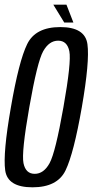

<svg xmlns="http://www.w3.org/2000/svg" viewBox="-20 -795 395 819"><path d="M118.5 4Q12.5 4 2.2 -68.2Q-8 -140.5 26.5 -337.5Q60.5 -534.5 96 -607Q131.5 -679.5 237.2 -679.5Q343 -679.5 353 -606.5Q363 -533.5 329 -337.5Q294.5 -140 259.5 -68Q224.5 4 118.5 4ZM128 -53.5Q166.5 -53.5 191.5 -99Q216.5 -144.5 250.5 -337.5Q285 -531.5 275.8 -576.5Q266.5 -621.5 228 -621.5Q189.5 -621.5 164.2 -576.5Q139 -531.5 105 -337.5Q71 -144.5 80.2 -99Q89.5 -53.5 128 -53.5ZM254 -699 207.5 -775H263.5L293 -699Z"/></svg>

Font: Anybody Condensed Regular
Style: Italic
Weight: 400
Width: 3
Italic angle: -10°
Designer: Tyler Finck
Foundry: Etcetera Type Company
Version: Version 1.010; ttfautohint (v1.8.3) -l 8 -r 50 -G 200 -x 14 